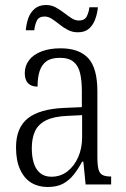

<svg xmlns="http://www.w3.org/2000/svg" viewBox="-20 -737 503 767"><path d="M170 10Q133 10 105 -7Q77 -24 60.5 -59.5Q44 -95 44 -148Q44 -227 91.5 -264.5Q139 -302 238 -306L307 -309V-372Q307 -415 300 -444.5Q293 -474 274 -490Q255 -506 219 -506Q185 -506 166 -492.5Q147 -479 138.5 -453.5Q130 -428 130 -391Q105 -391 92 -404.5Q79 -418 79 -445Q79 -474 96 -496.5Q113 -519 145.5 -531.5Q178 -544 222 -544Q296 -544 332.5 -504.5Q369 -465 369 -372V-110Q369 -77 373.5 -60.5Q378 -44 389.5 -38Q401 -32 421 -32H424V0H322L313 -91H308Q293 -63 275 -40Q257 -17 232.5 -3.5Q208 10 170 10ZM185 -31Q222 -31 249.5 -52.5Q277 -74 292.5 -109.5Q308 -145 308 -188V-277L248 -274Q196 -272 164.5 -256.5Q133 -241 120 -213Q107 -185 107 -145Q107 -111 115 -85.5Q123 -60 140.5 -45.5Q158 -31 185 -31ZM291 -608Q269 -608 251 -617.5Q233 -627 217.5 -639.5Q202 -652 187.5 -661.5Q173 -671 158 -671Q135 -671 127 -654Q119 -637 117 -616H83Q85 -641 93 -664Q101 -687 118.5 -702Q136 -717 164 -717Q185 -717 202.5 -707.5Q220 -698 235.5 -686Q251 -674 265.5 -664.5Q280 -655 295 -655Q318 -655 326.5 -671.5Q335 -688 337 -708H371Q369 -684 360.5 -660.5Q352 -637 335.5 -622.5Q319 -608 291 -608Z"/></svg>

Font: Noto Serif Khmer Condensed Light
Style: Regular
Weight: 300
Width: 3
Designer: Danh Hong and the Monotype Design Team
Foundry: Monotype Imaging Inc.
Version: Version 2.004